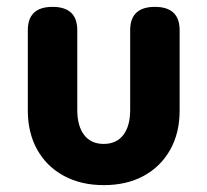

<svg xmlns="http://www.w3.org/2000/svg" viewBox="-20 -531 604 559"><path d="M282 8Q216 8 166 -19Q116 -46 88.5 -95Q61 -144 61 -209V-443Q61 -511 133 -511Q205 -511 205 -443V-211Q205 -164 225 -138Q245 -112 282 -112Q319 -112 339 -138Q359 -164 359 -211V-443Q359 -511 431 -511Q503 -511 503 -443V-209Q503 -144 475.5 -95Q448 -46 398.5 -19Q349 8 282 8Z"/></svg>

Font: Madimi One
Style: Regular
Weight: 400
Designer: Taurai Valerie Mtake, Mirko Velimirovic
Foundry: TaVaTake
Version: Version 1.000; ttfautohint (v1.8.4.7-5d5b)